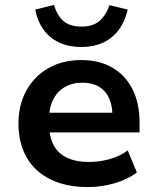

<svg xmlns="http://www.w3.org/2000/svg" viewBox="-20 -750 639 780"><path d="M338 10Q248 10 184.5 -21.5Q121 -53 88 -111Q55 -169 55 -248Q55 -323 86.5 -381Q118 -439 175.5 -472.5Q233 -506 311 -506Q383 -506 436 -475.5Q489 -445 518 -388Q547 -331 547 -252V-212H159V-292H453L437 -275Q437 -344 405 -379Q373 -414 314 -414Q273 -414 242.5 -396Q212 -378 195.5 -344.5Q179 -311 179 -263V-251Q179 -196 197.5 -161Q216 -126 252.5 -109Q289 -92 342 -92Q382 -92 423.5 -103Q465 -114 499 -139L536 -49Q497 -20 443.5 -5Q390 10 338 10ZM310 -559Q260 -559 221 -577Q182 -595 157 -629.5Q132 -664 123 -711L199 -730Q213 -685 239 -663.5Q265 -642 311 -642Q356 -642 382.5 -663.5Q409 -685 425 -729L499 -711Q487 -661 461 -627Q435 -593 397 -576Q359 -559 310 -559Z"/></svg>

Font: Nunito Sans 9pt
Style: Bold
Weight: 700
Version: Version 3.101;gftools[0.9.27]